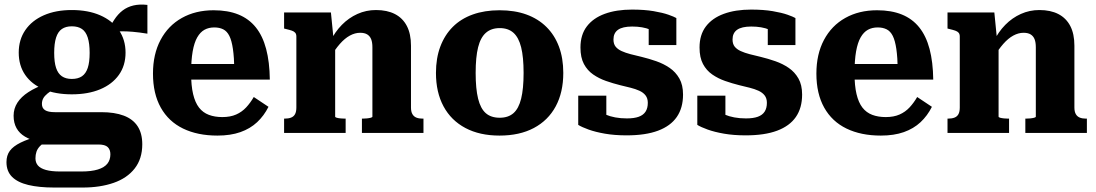

<svg xmlns="http://www.w3.org/2000/svg" viewBox="-20 -596 4915 861"><path d="M641 -445Q604 -451 575 -453.5Q546 -456 523.5 -455.5Q501 -455 480 -451L460 -447Q475 -481 492 -507Q509 -533 530 -549Q551 -565 578.5 -571.5Q606 -578 641 -574ZM302 -173Q229 -173 175.5 -195.5Q122 -218 93 -260Q64 -302 64 -360Q64 -418 93.5 -461Q123 -504 176.5 -527.5Q230 -551 302 -551Q375 -551 429 -527.5Q483 -504 513 -461Q543 -418 543 -360Q543 -302 513 -260Q483 -218 429 -195.5Q375 -173 302 -173ZM302 -242Q330 -242 347.5 -254Q365 -266 373.5 -291.5Q382 -317 382 -359Q382 -401 373.5 -427.5Q365 -454 347.5 -466Q330 -478 302 -478Q275 -478 257.5 -466Q240 -454 231.5 -427.5Q223 -401 223 -359Q223 -317 231.5 -291.5Q240 -266 257.5 -254Q275 -242 302 -242ZM223 245Q155 245 107 233.5Q59 222 34 197Q9 172 9 131Q9 101 24 80.5Q39 60 72.5 43.5Q106 27 161 12L191 34Q171 47 159.5 59Q148 71 143.5 84.5Q139 98 139 114Q139 133 150 146Q161 159 185.5 166Q210 173 250 173H345Q390 173 419 164Q448 155 461.5 138Q475 121 475 96Q475 75 463 63.5Q451 52 421 52H148L155 40Q118 32 92.5 17Q67 2 54 -21.5Q41 -45 41 -77Q41 -109 58 -135.5Q75 -162 107.5 -183Q140 -204 185 -220L229 -201Q207 -188 193.5 -177Q180 -166 174 -155Q168 -144 168 -130Q168 -111 182 -102Q196 -93 226 -93H434Q494 -93 535 -77.5Q576 -62 597 -30Q618 2 618 51Q618 116 584 159.5Q550 203 489.5 224Q429 245 351 245Z M837 -267Q837 -212 846 -174Q855 -136 872.5 -113.5Q890 -91 916.5 -81Q943 -71 977 -71Q1013 -71 1039 -82.5Q1065 -94 1084 -114.5Q1103 -135 1118 -161L1184 -117Q1164 -77 1133 -48Q1102 -19 1058 -3.5Q1014 12 955 12Q866 12 801 -19.5Q736 -51 701 -113.5Q666 -176 666 -266Q666 -353 700 -417Q734 -481 795.5 -515.5Q857 -550 938 -550Q1002 -550 1049 -531Q1096 -512 1127 -473.5Q1158 -435 1173.5 -376.5Q1189 -318 1190 -239H794V-309H1051L1031 -281Q1030 -339 1024.5 -376.5Q1019 -414 1008.5 -435Q998 -456 981 -464.5Q964 -473 941 -473Q916 -473 897 -462.5Q878 -452 864.5 -428.5Q851 -405 844 -365.5Q837 -326 837 -267Z M1254 0V-64H1256Q1273 -64 1285 -68.5Q1297 -73 1303 -84Q1309 -95 1309 -114V-432Q1309 -443 1304 -449Q1299 -455 1289 -458.5Q1279 -462 1262 -466L1254 -468V-540H1464L1476 -419L1483 -414V-73Q1483 -70 1490 -68Q1497 -66 1507.5 -65Q1518 -64 1526 -64H1530V0ZM1879 0H1603V-64H1605Q1615 -64 1625 -65Q1635 -66 1642.5 -68Q1650 -70 1650 -73V-384Q1650 -406 1644.5 -420Q1639 -434 1627 -441.5Q1615 -449 1595 -449Q1572 -449 1549 -436.5Q1526 -424 1504 -399Q1482 -374 1459 -335L1461 -410Q1482 -453 1513 -484.5Q1544 -516 1583 -533.5Q1622 -551 1666 -551Q1716 -551 1751 -533Q1786 -515 1804.5 -479.5Q1823 -444 1823 -391V-114Q1823 -95 1829.5 -84Q1836 -73 1847.5 -68.5Q1859 -64 1875 -64H1879Z M2506 -269Q2506 -182 2472 -119Q2438 -56 2374 -22Q2310 12 2220 12Q2131 12 2067 -22Q2003 -56 1969 -119Q1935 -182 1935 -269Q1935 -335 1954.5 -387Q1974 -439 2010.5 -475.5Q2047 -512 2100 -531Q2153 -550 2220 -550Q2288 -550 2340.5 -531Q2393 -512 2430 -475.5Q2467 -439 2486.5 -387Q2506 -335 2506 -269ZM2113 -269Q2113 -198 2124 -153.5Q2135 -109 2158.5 -88.5Q2182 -68 2221 -68Q2259 -68 2282.5 -88.5Q2306 -109 2317 -153.5Q2328 -198 2328 -269Q2328 -340 2317 -384Q2306 -428 2282.5 -449Q2259 -470 2221 -470Q2183 -470 2159 -449Q2135 -428 2124 -384Q2113 -340 2113 -269Z M2885 -135Q2885 -155 2875 -168Q2865 -181 2847.5 -189Q2830 -197 2808 -202.5Q2786 -208 2761 -214Q2729 -222 2697.5 -233Q2666 -244 2640 -262Q2614 -280 2598.5 -309Q2583 -338 2583 -383Q2583 -440 2611.5 -477.5Q2640 -515 2692 -534Q2744 -553 2814 -553Q2870 -553 2911 -546Q2952 -539 2977.5 -530Q3003 -521 3013 -515V-394H2889V-490Q2904 -491 2912 -487.5Q2920 -484 2923 -477.5Q2926 -471 2925.5 -463Q2925 -455 2923 -447Q2911 -457 2895 -463.5Q2879 -470 2859 -473.5Q2839 -477 2815 -477Q2772 -477 2751.5 -462.5Q2731 -448 2731 -419Q2731 -399 2740.5 -387Q2750 -375 2767.5 -367Q2785 -359 2808 -353Q2831 -347 2857 -341Q2890 -333 2923 -321.5Q2956 -310 2983 -291.5Q3010 -273 3026.5 -244Q3043 -215 3043 -172Q3043 -112 3015 -71.5Q2987 -31 2931 -10Q2875 11 2790 11Q2736 11 2693 3.5Q2650 -4 2619.5 -15Q2589 -26 2573 -36V-167H2699V-40Q2681 -46 2670.5 -55.5Q2660 -65 2656.5 -75Q2653 -85 2655.5 -91.5Q2658 -98 2665 -99Q2678 -90 2696.5 -82Q2715 -74 2739 -69.5Q2763 -65 2791 -65Q2824 -65 2844.5 -72.5Q2865 -80 2875 -95.5Q2885 -111 2885 -135Z M3419 -135Q3419 -155 3409 -168Q3399 -181 3381.5 -189Q3364 -197 3342 -202.5Q3320 -208 3295 -214Q3263 -222 3231.5 -233Q3200 -244 3174 -262Q3148 -280 3132.5 -309Q3117 -338 3117 -383Q3117 -440 3145.5 -477.5Q3174 -515 3226 -534Q3278 -553 3348 -553Q3404 -553 3445 -546Q3486 -539 3511.5 -530Q3537 -521 3547 -515V-394H3423V-490Q3438 -491 3446 -487.5Q3454 -484 3457 -477.5Q3460 -471 3459.5 -463Q3459 -455 3457 -447Q3445 -457 3429 -463.5Q3413 -470 3393 -473.5Q3373 -477 3349 -477Q3306 -477 3285.5 -462.5Q3265 -448 3265 -419Q3265 -399 3274.5 -387Q3284 -375 3301.5 -367Q3319 -359 3342 -353Q3365 -347 3391 -341Q3424 -333 3457 -321.5Q3490 -310 3517 -291.5Q3544 -273 3560.5 -244Q3577 -215 3577 -172Q3577 -112 3549 -71.5Q3521 -31 3465 -10Q3409 11 3324 11Q3270 11 3227 3.5Q3184 -4 3153.5 -15Q3123 -26 3107 -36V-167H3233V-40Q3215 -46 3204.5 -55.5Q3194 -65 3190.5 -75Q3187 -85 3189.5 -91.5Q3192 -98 3199 -99Q3212 -90 3230.5 -82Q3249 -74 3273 -69.5Q3297 -65 3325 -65Q3358 -65 3378.5 -72.5Q3399 -80 3409 -95.5Q3419 -111 3419 -135Z M3812 -267Q3812 -212 3821 -174Q3830 -136 3847.5 -113.5Q3865 -91 3891.5 -81Q3918 -71 3952 -71Q3988 -71 4014 -82.5Q4040 -94 4059 -114.5Q4078 -135 4093 -161L4159 -117Q4139 -77 4108 -48Q4077 -19 4033 -3.5Q3989 12 3930 12Q3841 12 3776 -19.5Q3711 -51 3676 -113.5Q3641 -176 3641 -266Q3641 -353 3675 -417Q3709 -481 3770.5 -515.5Q3832 -550 3913 -550Q3977 -550 4024 -531Q4071 -512 4102 -473.5Q4133 -435 4148.5 -376.5Q4164 -318 4165 -239H3769V-309H4026L4006 -281Q4005 -339 3999.5 -376.5Q3994 -414 3983.5 -435Q3973 -456 3956 -464.5Q3939 -473 3916 -473Q3891 -473 3872 -462.5Q3853 -452 3839.5 -428.5Q3826 -405 3819 -365.5Q3812 -326 3812 -267Z M4229 0V-64H4231Q4248 -64 4260 -68.5Q4272 -73 4278 -84Q4284 -95 4284 -114V-432Q4284 -443 4279 -449Q4274 -455 4264 -458.5Q4254 -462 4237 -466L4229 -468V-540H4439L4451 -419L4458 -414V-73Q4458 -70 4465 -68Q4472 -66 4482.5 -65Q4493 -64 4501 -64H4505V0ZM4854 0H4578V-64H4580Q4590 -64 4600 -65Q4610 -66 4617.5 -68Q4625 -70 4625 -73V-384Q4625 -406 4619.5 -420Q4614 -434 4602 -441.5Q4590 -449 4570 -449Q4547 -449 4524 -436.5Q4501 -424 4479 -399Q4457 -374 4434 -335L4436 -410Q4457 -453 4488 -484.5Q4519 -516 4558 -533.5Q4597 -551 4641 -551Q4691 -551 4726 -533Q4761 -515 4779.5 -479.5Q4798 -444 4798 -391V-114Q4798 -95 4804.5 -84Q4811 -73 4822.5 -68.5Q4834 -64 4850 -64H4854Z"/></svg>

Font: Roboto Serif SemiCondensed
Style: Bold
Weight: 700
Width: 4
Designer: Greg Gazdowicz
Foundry: Commercial Type
Version: Version 1.007